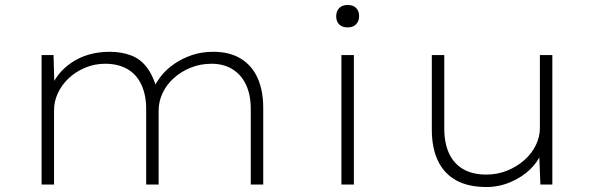

<svg xmlns="http://www.w3.org/2000/svg" viewBox="-20 -741 2379 771"><path d="M147 0V-520H195L199 -376L183 -382Q193 -414 215 -441.5Q237 -469 268 -490Q299 -511 337.5 -522Q376 -533 421 -533Q468 -533 507.5 -518Q547 -503 574 -464.5Q601 -426 616 -359L595 -376L598 -389Q609 -414 630 -439.5Q651 -465 682 -486Q713 -507 751.5 -520Q790 -533 837 -533Q902 -533 947 -505.5Q992 -478 1014.5 -427.5Q1037 -377 1037 -309V0H987V-303Q987 -360 968 -400.5Q949 -441 913.5 -463Q878 -485 830 -485Q784 -485 745 -469Q706 -453 677 -426.5Q648 -400 632.5 -366.5Q617 -333 617 -297V0H567V-303Q567 -360 547.5 -401.5Q528 -443 491 -464Q454 -485 402 -485Q359 -485 320.5 -468.5Q282 -452 254.5 -425.5Q227 -399 212 -366Q197 -333 197 -299V0Z M1351 0V-520H1401V0ZM1376 -631Q1354 -631 1342 -643Q1330 -655 1330 -676Q1330 -696 1342 -708.5Q1354 -721 1376 -721Q1398 -721 1410 -709Q1422 -697 1422 -676Q1422 -656 1410 -643.5Q1398 -631 1376 -631Z M1934 10Q1860 10 1811.5 -17Q1763 -44 1738.5 -95.5Q1714 -147 1714 -220V-520H1764V-226Q1764 -166 1783.5 -124.5Q1803 -83 1840.5 -61.5Q1878 -40 1933 -40Q1978 -40 2017 -56Q2056 -72 2085.5 -98Q2115 -124 2131.5 -157.5Q2148 -191 2148 -227V-520H2198V0H2150L2145 -125L2153 -126Q2141 -92 2109 -61Q2077 -30 2030.5 -10Q1984 10 1934 10Z"/></svg>

Font: Lexend Giga ExtraLight
Style: Regular
Weight: 250
Version: Version 1.007